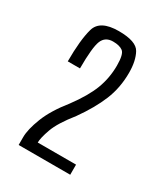

<svg xmlns="http://www.w3.org/2000/svg" viewBox="-94 -725 338 395"><g transform="rotate(30 75.0 -528.0)"><path d="M12.5 -375H135V-399H44Q44 -410 51.8 -431.8Q59.5 -453.5 85.5 -486Q110 -520.5 122.5 -551Q135 -581.5 135 -617Q135 -645.5 125.2 -663.2Q115.5 -681 74 -681Q29.5 -681 21.8 -653.2Q14 -625.5 14 -574.5H43Q43 -624.5 49.5 -640.5Q56 -656.5 74.5 -656.5Q90 -656.5 98 -650.5Q106 -644.5 106 -617.5Q106 -588 95.8 -561.2Q85.5 -534.5 61 -501.5Q34.5 -468.5 23.5 -440.2Q12.5 -412 12.5 -393.5Z"/></g></svg>

Font: Anybody ExtraCondensed Light
Style: Regular
Weight: 300
Width: 2
Version: Version 1.113;gftools[0.9.25]